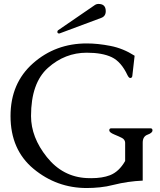

<svg xmlns="http://www.w3.org/2000/svg" viewBox="-20 -923 803 961"><path d="M278.8 -755.9Q277.8 -755.4 275.9 -755.4Q267.1 -755.4 267.1 -763.7Q267.1 -767.6 270 -771L453.6 -897Q462.4 -903.3 473.1 -903.3Q509.3 -903.3 509.3 -867.2Q509.3 -841.8 486.8 -833.5ZM414.1 18.1Q264.2 18.1 148.4 -77.6Q32.7 -173.3 32.7 -342.3Q32.7 -506.8 145.3 -606.2Q257.8 -705.6 414.1 -705.6Q470.2 -705.6 533.4 -693.1Q596.7 -680.7 653.8 -644L642.1 -541.5Q640.1 -532.7 632.3 -532.7H630.9Q625 -533.2 618.2 -546.4Q586.4 -614.3 539.3 -636.7Q492.2 -659.2 414.1 -659.2Q305.2 -659.2 220.2 -583.5Q135.3 -507.8 135.3 -342.3Q135.3 -235.8 214.6 -136.7Q293.9 -37.6 414.1 -31.7Q425.8 -31.2 436.5 -31.2Q492.2 -31.2 530.3 -45.9Q575.7 -63.5 606.4 -117.2V-209Q605.5 -224.1 590.8 -232.4Q577.6 -239.3 552.2 -249.8Q526.9 -260.3 526.9 -270.5Q526.9 -280.8 537.1 -280.8H732.9Q743.2 -280.8 743.2 -270.5Q743.2 -257.8 718.8 -249Q694.3 -240.2 694.3 -209V-19Q619.1 -15.6 549.3 2Q514.2 11.2 480 14.6Q445.8 18.1 414.1 18.1Z"/></svg>

Font: Caudex
Style: Regular
Weight: 400
Version: Version 1.04